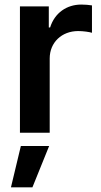

<svg xmlns="http://www.w3.org/2000/svg" viewBox="-20 -573 437 829"><path d="M66.1 0H194.6V-320.7C194.6 -389.9 246.8 -438.9 317.5 -438.9C339.5 -438.9 366.1 -435 377.1 -431.5V-549.7C365.4 -551.8 345.5 -553.3 331 -553.3C268.5 -553.3 216.3 -517.8 196.4 -454.5H190.7V-545.5H66.1ZM27.3 235.8H120L192.1 57.5H70Z"/></svg>

Font: TID UI Semi Bold
Style: Regular
Weight: 600
Designer: The TID Project Authors
Foundry: Bakken & Bæck
Version: Version 1.001;hotconv 1.0.109;makeotfexe 2.5.65596